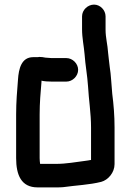

<svg xmlns="http://www.w3.org/2000/svg" viewBox="-20 -779 567 833"><path d="M268 -527H204C196 -527 184 -529 177 -529C168 -531 159 -532 150 -532C147 -531 143 -531 139 -531H124C73 -531 61 -481 58 -433C54 -382 50 -337 50 -282V-93C50 -20 72 34 143 34H223C234 34 244 34 254 33C310 25 368 23 419 10C449 2 477 -30 477 -67V-226C477 -277 473 -326 467 -372C463 -412 462 -453 456 -489L452 -523C451 -533 450 -542 449 -550C447 -585 438 -615 438 -650V-708C438 -735 415 -759 388 -759C361 -759 336 -736 336 -708V-652C336 -614 344 -579 347 -543C350 -497 359 -452 362 -404C365 -347 375 -288 375 -226V-85C370 -84 366 -84 363 -83L349 -81C308 -76 268 -68 223 -68H154C153 -76 152 -84 152 -93V-282C152 -333 156 -378 160 -424V-429C171 -426 190 -425 204 -425H268C295 -425 319 -449 319 -476C319 -503 295 -527 268 -527Z"/></svg>

Font: Electronic
Style: UltBlk
Weight: 500
Version: Version 1.011